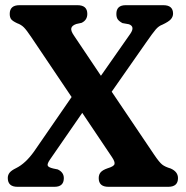

<svg xmlns="http://www.w3.org/2000/svg" viewBox="-20 -720 716 740"><path d="M575 -122.5Q594 -94.5 605 -85.8Q616 -77 638 -70.5Q666 -58 666 -33.5Q666 0 628.5 0H398Q360.5 0 360.5 -33.5Q360.5 -47.5 368.2 -56.2Q376 -65 395 -71.5Q418.5 -78.5 421.2 -87.2Q424 -96 411.5 -114.5L297 -285L173 -105.5Q161.5 -89 163.8 -82Q166 -75 185.5 -70.5L202.5 -67Q226 -56 226 -33.5Q226 0 190 0H47.5Q10 0 10 -34Q10 -45.5 16.8 -54.2Q23.5 -63 42 -72Q78.5 -90 111.5 -136.5L256 -346L100.5 -577Q82.5 -604 72 -614.5Q61.5 -625 46 -630.5Q28 -639 22.8 -646.2Q17.5 -653.5 17.5 -666.5Q17.5 -700 55 -700H278.5Q316.5 -700 316.5 -666.5Q316.5 -642.5 294.5 -632L274 -627.5Q257 -621.5 254.8 -611.2Q252.5 -601 265 -583L369 -428L482 -589.5Q501.5 -617.5 477 -626.5L452 -631Q439 -638 433.8 -645.5Q428.5 -653 428.5 -666.5Q428.5 -700 464.5 -700H609.5Q647 -700 647 -667.5Q647 -656 638.8 -646.2Q630.5 -636.5 606 -625Q592 -620 580.5 -606.8Q569 -593.5 543 -556L410.5 -366.5Z"/></svg>

Font: Fraunces 144pt S100 SemiBold
Style: Regular
Weight: 600
Version: Version 1.000; ttfautohint (v1.8.3)